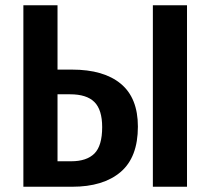

<svg xmlns="http://www.w3.org/2000/svg" viewBox="-20 -711 801 731"><path d="M254 -446Q375 -446 440 -392Q505 -338 505 -229Q505 -112 439 -56Q373 0 255 0H69V-691H199V-446ZM562 -691H692V0H562ZM251 -97Q310 -97 339.5 -126.5Q369 -156 369 -227Q369 -293 339.5 -322.5Q310 -352 247 -352H199V-97Z"/></svg>

Font: Fira Sans Condensed Medium
Style: Regular
Weight: 500
Width: 3
Designer: Carrois Corporate & Edenspiekermann AG
Foundry: Carrois Corporate GbR & Edenspiekermann AG
Version: Version 4.203;PS 004.203;hotconv 1.0.88;makeotf.lib2.5.64775